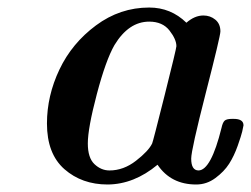

<svg xmlns="http://www.w3.org/2000/svg" viewBox="-20 -476 663 507"><path d="M104 -149.9Q104 -223.1 137 -292.5Q169.9 -361.8 233.4 -408.9Q296.9 -456.1 374 -456.1Q431.2 -456.1 472.2 -416Q494.1 -435.1 517.1 -435.1Q535.2 -435.1 548.6 -424.1Q562 -413.1 562 -393.1Q562 -380.9 523.4 -230.5Q484.9 -80.1 484.9 -57.1Q484.9 -26.4 503.9 -25.9Q537.1 -25.9 564.9 -138.2Q567.9 -152.3 573 -157.2Q578.1 -162.1 592.8 -162.1H597.2Q623 -162.1 623 -145Q622.1 -139.2 619.6 -128.7Q617.2 -118.2 607.7 -91.1Q598.1 -64 585 -43.5Q571.8 -22.9 548.8 -5.9Q525.9 11.2 498 11.2Q431.2 11.2 396 -41Q334 10.7 264.2 11.2Q196.3 11.2 150.1 -29.3Q104 -69.8 104 -149.9ZM211.9 -97.2Q211.9 -59.1 229.5 -42.5Q247.1 -25.9 269 -25.9Q306.2 -25.9 339.1 -51.5Q372.1 -77.1 381.8 -97.2Q383.8 -101.1 414.8 -224.6Q445.8 -348.1 445.8 -354Q445.8 -372.1 427.5 -395.5Q409.2 -418.9 374 -418.9Q319.8 -418.9 282.2 -356.9Q259.3 -316.9 235.6 -227.1Q211.9 -137.2 211.9 -97.2Z"/></svg>

Font: CMU Serif
Style: BoldItalic
Weight: 700
Italic angle: -14.04°
Version: Version 0.7.0